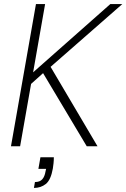

<svg xmlns="http://www.w3.org/2000/svg" viewBox="-20 -720 622 945"><path d="M34 0 157 -700H202L143 -364L523 -700H582L229 -391L460 0H407L192 -360L133 -307L79 0ZM147 205 152 176Q176 176 188 162.5Q200 149 204 124L207 111H169L179 54H245Q245 69 243.5 83.5Q242 98 240 110Q230 166 205.5 185.5Q181 205 147 205Z"/></svg>

Font: DM Sans 17pt ExtraLight
Style: Italic
Weight: 250
Italic angle: -10°
Version: Version 4.004;gftools[0.9.30]